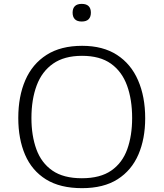

<svg xmlns="http://www.w3.org/2000/svg" viewBox="-20 -955 838 984"><path d="M400.4 9.3Q288.1 9.3 215.8 -35.6Q143.6 -80.6 108.6 -161.6Q73.7 -242.7 73.7 -350.1Q73.7 -461.4 109.9 -544.4Q146 -627.4 218.8 -673.8Q291.5 -720.2 400.9 -720.2Q507.8 -720.2 579.6 -673.6Q651.4 -627 687.7 -543.2Q724.1 -459.5 724.1 -348.6Q724.1 -243.7 689.2 -162.8Q654.3 -82 582.8 -36.4Q511.2 9.3 400.4 9.3ZM399.4 -41.5Q493.7 -41.5 550.3 -80.8Q606.9 -120.1 632.1 -189.9Q657.2 -259.8 657.2 -350.1Q657.2 -444.8 631.1 -516.6Q605 -588.4 548.6 -628.7Q492.2 -668.9 400.4 -668.9Q309.6 -668.9 252.2 -628.9Q194.8 -588.9 168 -517.1Q141.1 -445.3 141.1 -350.1Q141.1 -259.8 166.5 -189.9Q191.9 -120.1 248.5 -80.8Q305.2 -41.5 399.4 -41.5ZM398.9 -844.7Q375.5 -844.7 363.8 -856.4Q352.1 -868.2 352.1 -890.1Q352.1 -912.1 363.8 -923.6Q375.5 -935.1 398.9 -935.1Q422.4 -935.1 434.1 -923.6Q445.8 -912.1 445.8 -890.1Q445.8 -868.2 434.1 -856.4Q422.4 -844.7 398.9 -844.7Z"/></svg>

Font: Comme ExtraLight
Style: Regular
Weight: 250
Version: Version 1.000;gftools[0.9.27]